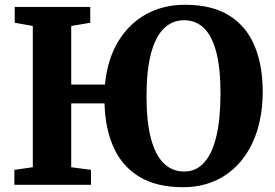

<svg xmlns="http://www.w3.org/2000/svg" viewBox="-20 -772 1150 802"><path d="M744.5 10Q634.5 10 562.8 -33.2Q491 -76.5 455.2 -155Q419.5 -233.5 416.5 -340H277.5V-73.5L360 -62.5V0H40V-62.5L117 -73.5V-663.5L41.5 -677V-743H357V-677L277.5 -663.5V-419H418.5Q428.5 -524 473.8 -598.8Q519 -673.5 591 -713Q663 -752.5 754 -752Q866.5 -752 938.5 -706.5Q1010.5 -661 1044.2 -578.5Q1078 -496 1077.5 -383.5Q1076 -263 1034.2 -174.5Q992.5 -86 917.8 -38Q843 10 744.5 10ZM749.5 -55.5Q798.5 -55.5 832.2 -92.2Q866 -129 883.5 -201.8Q901 -274.5 901 -382.5Q901 -487.5 883.2 -555Q865.5 -622.5 831.5 -655Q797.5 -687.5 749 -687.5Q700.5 -687.5 665.2 -653.8Q630 -620 611 -549.5Q592 -479 592 -369Q592 -264 610.2 -194.5Q628.5 -125 663.8 -90.2Q699 -55.5 749.5 -55.5Z"/></svg>

Font: Merriweather 20pt ExtraBold
Style: Regular
Weight: 800
Version: Version 2.100